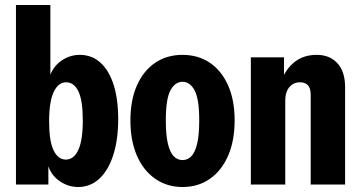

<svg xmlns="http://www.w3.org/2000/svg" viewBox="-20 -740 1444 770"><path d="M293 10Q249 10 212 -19Q175 -48 167 -102H174V0H44V-720H182V-411L174 -412Q184 -464 220 -492Q256 -520 300 -520Q348 -520 382.5 -489Q417 -458 435.5 -400.5Q454 -343 454 -262Q454 -179 434 -117.5Q414 -56 378 -23Q342 10 293 10ZM244 -100Q276 -100 294 -138.5Q312 -177 312 -257Q312 -337 294.5 -373.5Q277 -410 245 -410Q214 -410 195.5 -371.5Q177 -333 177 -253Q177 -174 195 -137Q213 -100 244 -100Z M712 10Q650 10 602.5 -23Q555 -56 529 -116Q503 -176 503 -257Q503 -338 529 -397Q555 -456 602 -488Q649 -520 712 -520Q775 -520 822 -488Q869 -456 895 -397Q921 -338 921 -257Q921 -176 895 -116Q869 -56 822 -23Q775 10 712 10ZM712 -98Q732 -98 747 -113Q762 -128 770.5 -163Q779 -198 779 -257Q779 -343 760.5 -377.5Q742 -412 712 -412Q682 -412 663.5 -377.5Q645 -343 645 -257Q645 -198 653.5 -163Q662 -128 677 -113Q692 -98 712 -98Z M986 0V-510H1119V-414H1124V0ZM1226 0V-360Q1226 -386 1215 -398Q1204 -410 1183 -410Q1164 -410 1150.5 -400Q1137 -390 1130.5 -374Q1124 -358 1124 -338L1106 -411Q1126 -464 1162 -492Q1198 -520 1250 -520Q1303 -520 1333.5 -486Q1364 -452 1364 -391V0Z"/></svg>

Font: Instrument Sans Condensed
Style: Bold
Weight: 700
Width: 3
Designer: Rodrigo Fuenzalida
Foundry: fragTYPE
Version: Version 1.000;gftools[0.9.28]